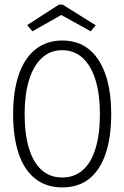

<svg xmlns="http://www.w3.org/2000/svg" viewBox="-20 -803 540 834"><path d="M250 11Q182 11 134 -26Q86 -63 61.5 -134.5Q37 -206 37 -308Q37 -407 61.5 -478.5Q86 -550 134 -588.5Q182 -627 250 -627Q320 -627 367 -588.5Q414 -550 438.5 -478.5Q463 -407 463 -308Q463 -206 438.5 -134.5Q414 -63 367 -26Q320 11 250 11ZM250 -32Q303 -32 339.5 -64Q376 -96 395 -158Q414 -220 414 -308Q414 -393 395 -455Q376 -517 339.5 -551Q303 -585 250 -585Q198 -585 161.5 -551Q125 -517 106 -455Q87 -393 87 -308Q87 -220 106 -158Q125 -96 161.5 -64Q198 -32 250 -32ZM121 -667 98 -694 236 -783H252L396 -693L374 -667L246 -738Z"/></svg>

Font: Inconsolata Light
Style: Regular
Weight: 300
Designer: Raph Levien, Cyreal, Brenton Simpson
Foundry: Raph Levien, Cyreal, Google
Version: Version 3.001